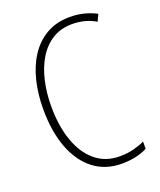

<svg xmlns="http://www.w3.org/2000/svg" viewBox="-137 -810 753 905"><g transform="rotate(-20 240.0 -357.0)"><path d="M322 -689Q263 -689 220.5 -662Q178 -635 150.5 -589Q123 -543 109.5 -483.5Q96 -424 96 -358Q96 -258 122.5 -183.5Q149 -109 199 -67.5Q249 -26 320 -26Q360 -26 391.5 -34.5Q423 -43 446 -54V-18Q422 -5 389.5 2.5Q357 10 318 10Q236 10 177.5 -35Q119 -80 87.5 -162.5Q56 -245 56 -358Q56 -433 72 -499Q88 -565 121 -615.5Q154 -666 204 -695Q254 -724 322 -724Q393 -724 454 -692L438 -658Q409 -675 379.5 -682Q350 -689 322 -689Z"/></g></svg>

Font: Noto Sans Lao Looped Condensed ExtraLight
Style: Regular
Weight: 200
Width: 3
Designer: Mark Frömberg, Ben Mitchell
Foundry: The Fontpad Ltd
Version: Version 1.002; ttfautohint (v1.8.4.7-5d5b)